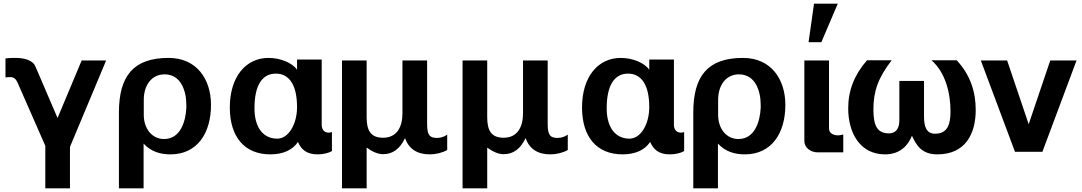

<svg xmlns="http://www.w3.org/2000/svg" viewBox="-20 -831 5923 1051"><path d="M174 -467C159 -503 110 -514 66 -514C56 -514 27 -514 10 -511V-407C16 -408 29 -409 37 -409C55 -409 67 -399 76 -379L228 -33V200H363V-27L561 -500H427L295 -185Z M767 -284C767 -366 811 -424 881 -424C971 -424 1000 -333 1000 -257V-240C996 -164 967 -70 878 -70C811 -70 767 -128 767 -202ZM766 200V-45C807 0 860 14 913 14C1060 14 1135 -102 1135 -257C1135 -396 1058 -514 903 -514C711 -514 631 -416 631 -215V200Z M1490 -428C1566 -428 1606 -361 1606 -245C1606 -149 1558 -72 1498 -72C1420 -72 1373 -134 1373 -238C1373 -364 1415 -428 1490 -428ZM1741 -505H1606V-449C1580 -488 1513 -514 1450 -514C1325 -514 1238 -410 1238 -243C1238 -81 1319 14 1460 14C1533 14 1583 -12 1611 -54C1629 -11 1661 14 1718 14C1748 14 1779 7 1797 -4V-108C1789 -105 1781 -105 1779 -105C1755 -105 1741 -122 1741 -148Z M1987 -23C2020 1 2050 13 2077 13C2130 13 2169 -16 2197 -75C2218 -16 2263 14 2333 14C2365 14 2403 5 2428 -10V-94C2412 -83 2394 -76 2373 -76C2334 -76 2318 -89 2318 -151V-500H2183V-211C2183 -134 2151 -77 2077 -77C2008 -77 1987 -118 1987 -190V-500H1852V200H1987Z M2647 -23C2680 1 2710 13 2737 13C2790 13 2829 -16 2857 -75C2878 -16 2923 14 2993 14C3025 14 3063 5 3088 -10V-94C3072 -83 3054 -76 3033 -76C2994 -76 2978 -89 2978 -151V-500H2843V-211C2843 -134 2811 -77 2737 -77C2668 -77 2647 -118 2647 -190V-500H2512V200H2647Z M3418 -428C3494 -428 3534 -361 3534 -245C3534 -149 3486 -72 3426 -72C3348 -72 3301 -134 3301 -238C3301 -364 3343 -428 3418 -428ZM3669 -505H3534V-449C3508 -488 3441 -514 3378 -514C3253 -514 3166 -410 3166 -243C3166 -81 3247 14 3388 14C3461 14 3511 -12 3539 -54C3557 -11 3589 14 3646 14C3676 14 3707 7 3725 -4V-108C3717 -105 3709 -105 3707 -105C3683 -105 3669 -122 3669 -148Z M3911 -284C3911 -366 3955 -424 4025 -424C4115 -424 4144 -333 4144 -257V-240C4140 -164 4111 -70 4022 -70C3955 -70 3911 -128 3911 -202ZM3910 200V-45C3951 0 4004 14 4057 14C4204 14 4279 -102 4279 -257C4279 -396 4202 -514 4047 -514C3855 -514 3775 -416 3775 -215V200Z M4383 -59C4383 -22 4418 3 4456 3H4596V-95C4588 -93 4576 -90 4566 -90C4547 -90 4518 -99 4518 -127V-500H4383ZM4566 -811H4436L4406 -600H4476Z M4726 -501C4656 -421 4623 -335 4623 -238C4623 -108 4684 14 4825 14C4907 14 4951 -35 4972 -88C4996 -37 5024 14 5111 14C5265 14 5321 -99 5321 -229C5321 -325 5294 -418 5217 -501H5079C5156 -434 5183 -320 5183 -222C5183 -160 5172 -99 5099 -99C5052 -99 5038 -136 5038 -193V-388H4903V-173C4903 -134 4889 -101 4846 -101C4782 -101 4761 -143 4761 -232C4761 -330 4786 -404 4861 -501Z M5729 -500 5611 -151 5493 -500H5349L5536 0H5686L5873 -500Z"/></svg>

Font: Perun
Style: Bold
Weight: 700
Foundry: Copyright (c) Stefan Peev, Context Ltd, 2016
Version: Version 1.089